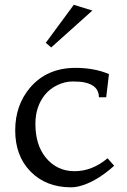

<svg xmlns="http://www.w3.org/2000/svg" viewBox="-20 -782 539 813"><path d="M435.5 -111.8 463.4 -80.1Q385.7 -10.3 313 7.3Q296.9 11.2 281.2 11.2Q174.3 11.2 108.4 -56.6Q44.4 -122.6 44.4 -230Q44.4 -337.4 108.4 -412.1Q179.7 -494.6 299.8 -494.6Q379.9 -494.6 441.4 -468.3L429.7 -370.1H398.9Q398.9 -419.4 339.8 -432.6Q321.3 -437 288.1 -437Q254.9 -437 222.9 -421.6Q190.9 -406.2 170.4 -380.9Q129.9 -330.6 129.9 -257.8Q129.9 -168.5 173.8 -114.7Q221.2 -57.1 295.7 -57.1Q370.1 -57.1 435.5 -111.8ZM371.1 -737.3 196.8 -581.1 173.8 -600.6 292.5 -761.7Z"/></svg>

Font: Habibi
Style: Regular
Weight: 400
Designer: Magnus Gaarde
Foundry: Magnus Gaarde
Version: Version 1.001